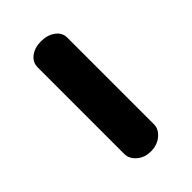

<svg xmlns="http://www.w3.org/2000/svg" viewBox="-0 -444 407 407"><g transform="rotate(45 203.5 -240.5)"><path d="M73 -196Q58 -196 48.5 -208.5Q39 -221 39 -240Q39 -259 48.5 -272Q58 -285 73 -285H333Q347 -285 358 -272Q369 -259 369 -240Q369 -221 358 -208.5Q347 -196 333 -196Z"/></g></svg>

Font: Dosis ExtraLight SemiBold
Style: Regular
Weight: 600
Version: Version 3.001; ttfautohint (v1.8.2)